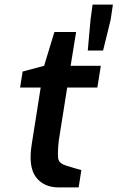

<svg xmlns="http://www.w3.org/2000/svg" viewBox="-20 -820 514 840"><path d="M364 -599 376 -733 385 -800H474L464 -733L431 -599ZM68 -437 79 -507 173 -532 218 -680H313L289 -532H421L406 -437H274L237 -204Q230 -136 236.5 -119.5Q243 -103 271 -95Q332 -76 336 -76L324 0H238Q171 0 137 -45.5Q103 -91 119 -190L158 -437Z"/></svg>

Font: Exo
Style: Demi Bold Italic
Weight: 600
Designer: Natanael Gama
Version: Version 1